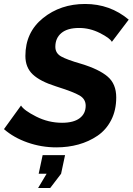

<svg xmlns="http://www.w3.org/2000/svg" viewBox="-41 -735 669 968"><path d="M-21 -84 65 -203Q79 -179 141 -147.5Q203 -116 272 -116Q330 -116 360.5 -139Q391 -162 391 -202Q391 -236 359.5 -254Q328 -272 252 -296Q244 -299 240 -300Q161 -325 124 -360Q87 -395 87 -453Q87 -572 175.5 -643.5Q264 -715 388 -715Q514 -715 608 -636L523 -524Q513 -543 462.5 -568.5Q412 -594 358 -594Q299 -594 268.5 -568.5Q238 -543 238 -499Q238 -467 267 -450.5Q296 -434 369 -413Q458 -386 501.5 -349Q545 -312 545 -244Q545 -179 519.5 -129.5Q494 -80 450.5 -50.5Q407 -21 354.5 -6.5Q302 8 243 8Q168 8 98 -16.5Q28 -41 -21 -84ZM151 213 194 141H154L174 47H287L267 141L212 213Z"/></svg>

Font: Raleway-v4020
Style: Bold Italic
Weight: 700
Italic angle: -12°
Designer: Matt McInerney, Pablo Impallari, Rodrigo Fuenzalida
Foundry: Matt McInerney, Pablo Impallari, Rodrigo Fuenzalida
Version: Version 4.020;PS 004.020;hotconv 1.0.88;makeotf.lib2.5.64775